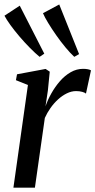

<svg xmlns="http://www.w3.org/2000/svg" viewBox="-20 -860 437 880"><path d="M41.5 0 108 -470.5 53 -492.5 58 -519.5 189 -544 208 -531.5 199.5 -445.5 188.5 -372.5Q198.5 -402 215.5 -432.2Q232.5 -462.5 254.8 -488Q277 -513.5 304 -529Q331 -544.5 361 -544.5Q373.5 -544.5 383 -542.5Q392.5 -540.5 397 -537.5L374 -431Q369.5 -435.5 357 -439Q344.5 -442.5 328.5 -442.5Q307.5 -442.5 286.5 -432.2Q265.5 -422 246.2 -404.5Q227 -387 211.5 -365Q196 -343 185.5 -319.5L140 0ZM161.5 -599.5Q142 -615.5 117.5 -640.2Q93 -665 69.5 -692.5Q46 -720 27.8 -745.2Q9.5 -770.5 0.5 -788L70.5 -834L183 -614ZM320.5 -599.5Q301.5 -617 279.8 -643.2Q258 -669.5 237.5 -698.8Q217 -728 200.8 -754.8Q184.5 -781.5 177 -799.5L251.5 -839.5L342.5 -612Z"/></svg>

Font: Merriweather 72pt
Style: Italic
Weight: 400
Italic angle: -7.8°
Version: Version 2.101